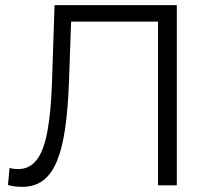

<svg xmlns="http://www.w3.org/2000/svg" viewBox="-20 -720 825 746"><path d="M67 6Q53 6 40 4.5Q27 3 11 -1L17 -67Q34 -63 50 -63Q95 -63 122.5 -98.5Q150 -134 164 -208.5Q178 -283 182 -400L192 -700H667V0H594V-656L613 -636H239L257 -657L248 -402Q244 -297 233 -220.5Q222 -144 201 -93.5Q180 -43 147 -18.5Q114 6 67 6Z"/></svg>

Font: MOST Montserrat
Style: Regular
Weight: 400
Designer: Julieta Ulanovsky
Foundry: Julieta Ulanovsky
Version: Version 8.000;March 11, 2024;FontCreator 15.0.0.2926 64-bit